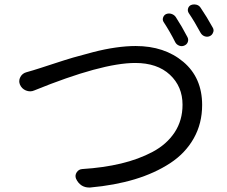

<svg xmlns="http://www.w3.org/2000/svg" viewBox="-20 -836 1008 852"><path d="M706.1 -738.3Q700.2 -747.1 703.6 -757.8Q707 -768.6 716.8 -773.4Q728.5 -778.3 740.7 -774.4Q752.9 -770.5 759.8 -760.7Q787.1 -718.8 811.5 -671.9Q817.4 -661.1 813.5 -649.9Q809.6 -638.7 797.9 -633.8Q787.1 -628.9 775.4 -633.3Q763.7 -637.7 757.8 -648.4Q735.4 -693.4 706.1 -738.3ZM817.4 -778.3Q811.5 -788.1 814.5 -798.3Q817.4 -808.6 827.1 -813.5Q834 -816.4 841.8 -816.4Q845.7 -816.4 850.6 -815.4Q863.3 -812.5 870.1 -801.8Q897.5 -761.7 923.8 -713.9Q927.7 -708 927.7 -701.2Q927.7 -696.3 925.8 -692.4Q921.9 -680.7 911.1 -675.8Q900.4 -670.9 888.7 -674.8Q877 -678.7 870.1 -690.4Q843.8 -739.3 817.4 -778.3ZM131.8 -434.6Q123 -430.7 113.8 -430.7Q104.5 -430.7 94.7 -434.6Q76.2 -442.4 68.4 -460.9Q65.4 -468.8 65.4 -475.6Q65.4 -485.4 70.3 -494.1Q79.1 -510.7 97.7 -515.6Q126 -523.4 159.2 -534.2Q168.9 -537.1 219.2 -553.7Q269.5 -570.3 304.7 -580.6Q339.8 -590.8 392.6 -604.5Q445.3 -618.2 493.2 -625Q541 -631.8 582 -631.8Q710 -631.8 793.5 -561.5Q877 -491.2 877 -370.1Q877 -288.1 839.8 -222.2Q802.7 -156.2 734.9 -111.8Q667 -67.4 578.1 -40.5Q489.3 -13.7 379.9 -3.9Q377 -3.9 375 -3.9Q357.4 -3.9 342.8 -12.7Q326.2 -23.4 317.4 -43Q311.5 -57.6 320.3 -71.3Q329.1 -85 345.7 -85.9Q439.5 -91.8 517.1 -110.4Q594.7 -128.9 657.2 -162.1Q719.7 -195.3 754.9 -248.5Q790 -301.8 790 -371.1Q790 -452.1 733.9 -504.4Q677.7 -556.6 580.1 -556.6Q431.6 -556.6 131.8 -434.6Z"/></svg>

Font: Gen Jyuu Gothic P Regular
Style: Regular
Weight: 400
Designer: [Source Han Sans]
Ryoko NISHIZUKA  (kana & ideographs); Paul D. Hunt (Latin, Greek & Cyrillic); Wenlong ZHANG  (bopomofo
Version: Version 1.002.20150607